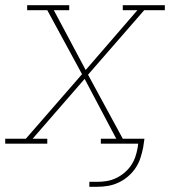

<svg xmlns="http://www.w3.org/2000/svg" viewBox="-38 -550 658 735"><path d="M304 165V146H335Q353 146 371 143Q389 140 406 132Q423 124 438 111.5Q453 99 463.5 83.5Q474 68 480 50.5Q486 33 489 15L491 0H348V-19H407L286 -248L87 -19H143V0H-18V-19H61L276 -266L143 -511H66V-530H227V-511H168L290 -282L488 -511H432V-530H593V-511H514L299 -264L432 -19H515L510 15Q506 35 499.5 55Q493 75 481 93Q469 111 452 125.5Q435 140 415.5 149Q396 158 376 161.5Q356 165 335 165Z"/></svg>

Font: Iosevka Slab ThExObl
Style: Regular
Weight: 100
Width: 7
Italic angle: -9°
Monospace: yes
Designer: Belleve Invis
Foundry: Belleve Invis
Version: Version 11.1.1; ttfautohint (v1.8.3)